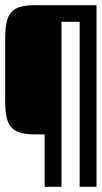

<svg xmlns="http://www.w3.org/2000/svg" viewBox="-20 -720 392 740"><path d="M217 -636H287V0H352V-700H117C24 -700 0 -671 0 -570V-332C0 -231 24 -202 117 -202H152V0H217Z"/></svg>

Font: Queering
Style: Regular
Weight: 400
Designer: Adam Naccarato
Foundry: adamnac
Version: Version 2.000;hotconv 1.0.109;makeotfexe 2.5.65596